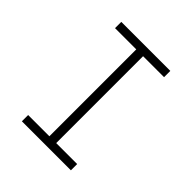

<svg xmlns="http://www.w3.org/2000/svg" viewBox="-199 -864 997 997"><g transform="rotate(45 300.0 -365.0)"><path d="M120 0V-46H276V-684H120V-730H480V-684H326V-46H480V0Z"/></g></svg>

Font: Tiny Thin
Style: Regular
Weight: 100
Monospace: yes
Designer: Philipp Nurullin, Konstantin Bulenkov
Foundry: JetBrains
Version: Version 2.251; ttfautohint (v1.8.4.7-5d5b)